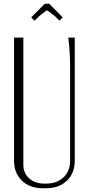

<svg xmlns="http://www.w3.org/2000/svg" viewBox="-20 -1001 475 1027"><path d="M243.2 -981 315.4 -908.2 297.9 -890.1 284.7 -903.8Q275.9 -913.1 263.2 -923.3Q250.5 -933.6 241.5 -939.5Q232.4 -945.3 231 -945.3Q228 -945.3 207.8 -929.4Q187.5 -913.6 178.2 -903.8L164.6 -890.1L147 -908.2L219.7 -981ZM55.2 -799.8H105V-120.1Q105 -74.7 136 -46.9Q167 -19 217.3 -19H227.1Q284.7 -19 319.8 -52.5Q355 -85.9 355 -141.1V-645Q355 -725.6 345.2 -799.8H379.9V-141.1Q379.9 -75.2 337.9 -34.7Q295.9 5.9 227.1 5.9H208Q139.2 5.9 97.2 -34.7Q55.2 -75.2 55.2 -141.1Z"/></svg>

Font: Reswysokr
Style: Regular
Weight: 500
Version: Version 0.984